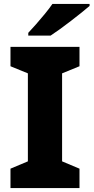

<svg xmlns="http://www.w3.org/2000/svg" viewBox="-20 -951 473 971"><path d="M382 0H33V-98L121 -135V-580L33 -616V-714H382V-616L294 -580V-135L382 -98ZM433 -921Q417 -907 392 -887Q367 -867 338.5 -845Q310 -823 283 -803.5Q256 -784 236 -771H123V-785Q140 -803 162.5 -828.5Q185 -854 207.5 -881.5Q230 -909 245 -931H433Z"/></svg>

Font: Noto Sans Thaana ExtraBold
Style: Regular
Weight: 800
Designer: David Williams
Foundry: Google Inc.
Version: Version 3.001; ttfautohint (v1.8.4.7-5d5b)